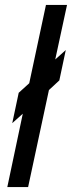

<svg xmlns="http://www.w3.org/2000/svg" viewBox="-20 -755 290 775"><path d="M9.5 0H93.5L177.5 -391.5L219.5 -430.5L245.5 -553L203 -515L250.5 -735H165.5L98 -419L55.5 -380.5L29.5 -258L72 -296Z"/></svg>

Font: League Gothic SemiCondensed Italic
Style: Regular
Weight: 400
Width: 4
Designer: The League of Moveable Type
Version: Version 1.600; ttfautohint (v1.8.3)